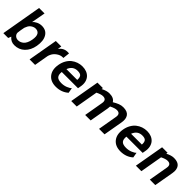

<svg xmlns="http://www.w3.org/2000/svg" viewBox="270 -2040 3345 3345"><g transform="rotate(45 1943.0 -367.5)"><path d="M413.1 -565.9Q521.5 -565.9 571 -481.9Q620.6 -397.9 596.2 -257.8Q574.2 -133.3 497.8 -59.6Q421.4 14.2 308.1 14.2Q223.6 14.2 168 -54.2L146 0H26.9L157.2 -750H292L244.1 -488.8Q267.1 -520.5 314.2 -543.2Q361.3 -565.9 413.1 -565.9ZM463.9 -275.9Q480.5 -371.6 453.6 -413.3Q426.8 -455.1 370.1 -455.1Q329.6 -455.1 289.1 -428Q248.5 -400.9 231 -351.1Q218.3 -330.1 214.8 -303.2L204.1 -244.1Q200.2 -222.2 195.8 -180.2Q197.3 -141.1 225.8 -116.9Q254.4 -92.8 293 -92.8Q321.8 -92.8 347.7 -102.8Q373.5 -112.8 397 -133.5Q420.4 -154.3 437.7 -190.7Q455.1 -227.1 463.9 -275.9Z M1052.7 -561Q1066.4 -561 1085.9 -559.1L1071.8 -433.1Q1067.9 -434.1 1052.7 -434.1Q999.5 -434.1 944.8 -395Q890.1 -356 866.7 -296.9Q863.8 -291.5 860.8 -282.7Q857.9 -273.9 856 -265.6L854 -257.8V-258.8L809.1 0H673.8L770 -549.8H904.8L893.1 -479Q955.6 -561 1052.7 -561Z M1413.1 -565.9Q1470.2 -565.9 1516.6 -547.4Q1563 -528.8 1593.5 -493.4Q1624 -458 1635.5 -406.5Q1647 -355 1633.8 -289.1L1625 -241.2H1225.1Q1216.3 -167 1246.8 -132.6Q1277.3 -98.1 1356.9 -98.1Q1418.9 -98.1 1472.9 -120.1Q1526.9 -142.1 1548.8 -167L1565.9 -69.8Q1470.7 15.1 1332 15.1Q1203.1 15.1 1137.7 -67.6Q1072.3 -150.4 1096.2 -287.1Q1107.9 -354.5 1138.4 -408.4Q1168.9 -462.4 1211.7 -496.3Q1254.4 -530.3 1305.9 -548.1Q1357.4 -565.9 1413.1 -565.9ZM1408.2 -452.1Q1292 -452.1 1247.1 -334H1513.2Q1517.6 -396.5 1494.6 -424.3Q1471.7 -452.1 1408.2 -452.1Z M2418 -565.9Q2519.5 -565.9 2559.6 -511Q2599.6 -456.1 2583 -358.9L2520 0H2384.8L2445.8 -352.1Q2465.3 -452.1 2373 -452.1Q2324.2 -452.1 2245.6 -411.1Q2245.6 -389.2 2240.7 -358.9L2177.7 0H2043L2104 -352.1Q2123.5 -452.1 2030.8 -452.1Q1982.9 -452.1 1906.7 -413.1L1835 0H1699.7L1795.9 -549.8H1930.7L1925.8 -522Q2010.3 -565.9 2075.7 -565.9Q2188 -565.9 2225.6 -497.1Q2279.8 -530.3 2325.2 -548.1Q2370.6 -565.9 2418 -565.9Z M3005.9 -565.9Q3063 -565.9 3109.4 -547.4Q3155.8 -528.8 3186.3 -493.4Q3216.8 -458 3228.3 -406.5Q3239.7 -355 3226.6 -289.1L3217.8 -241.2H2817.9Q2809.1 -167 2839.6 -132.6Q2870.1 -98.1 2949.7 -98.1Q3011.7 -98.1 3065.7 -120.1Q3119.6 -142.1 3141.6 -167L3158.7 -69.8Q3063.5 15.1 2924.8 15.1Q2795.9 15.1 2730.5 -67.6Q2665 -150.4 2689 -287.1Q2700.7 -354.5 2731.2 -408.4Q2761.7 -462.4 2804.4 -496.3Q2847.2 -530.3 2898.7 -548.1Q2950.2 -565.9 3005.9 -565.9ZM3001 -452.1Q2884.8 -452.1 2839.8 -334H3106Q3110.4 -396.5 3087.4 -424.3Q3064.5 -452.1 3001 -452.1Z M3668.5 -565.9Q3770 -565.9 3810.1 -511Q3850.1 -456.1 3833.5 -358.9L3770.5 0H3635.7L3696.8 -352.1Q3716.3 -452.1 3623.5 -452.1Q3575.7 -452.1 3499.5 -413.1L3427.7 0H3292.5L3388.7 -549.8H3523.4L3518.6 -522Q3603 -565.9 3668.5 -565.9Z"/></g></svg>

Font: Stilu SemiBold
Style: Italic
Weight: 600
Italic angle: -10°
Designer: Genilson Lima Santos
Foundry: Genilson Lima Santos
Version: Version 1.200;PS 001.200;hotconv 1.0.88;makeotf.lib2.5.64775